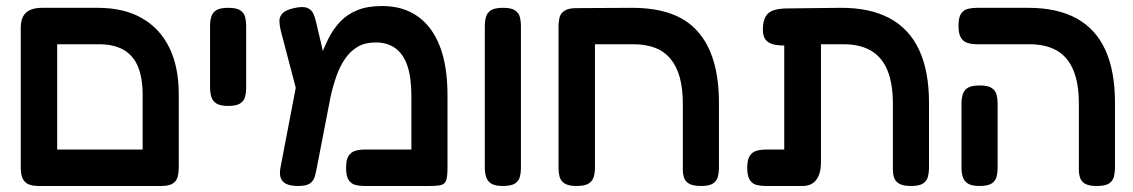

<svg xmlns="http://www.w3.org/2000/svg" viewBox="-20 -609 3764 638"><path d="M110 9Q82 9 69.5 0.5Q57 -8 53 -21.5Q49 -35 49 -51V-516Q49 -551 66.5 -567Q84 -583 120 -583H305Q391 -583 451 -549Q511 -515 542.5 -451Q574 -387 574 -296V-52Q574 -36 570.5 -22Q567 -8 554.5 0.5Q542 9 515 9Q488 9 475 1.5Q462 -6 458 -18.5Q454 -31 454 -45V-293Q454 -350 438.5 -387.5Q423 -425 390.5 -443.5Q358 -462 308 -462H170V-52Q170 -35 166.5 -21.5Q163 -8 150.5 0.5Q138 9 110 9ZM105 9 106 -112H518L519 9Z M738 -257Q711 -257 698.5 -265.5Q686 -274 682 -288Q678 -302 678 -317V-524Q678 -539 682 -553Q686 -567 698.5 -575Q711 -583 739 -583Q766 -583 778.5 -574.5Q791 -566 794.5 -552.5Q798 -539 798 -523V-316Q798 -301 794.5 -287.5Q791 -274 778.5 -265.5Q766 -257 738 -257Z M1467 -292V-51Q1467 -24 1463 -11Q1459 2 1446.5 5.5Q1434 9 1407 9H1190Q1175 9 1161 5.5Q1147 2 1138.5 -11Q1130 -24 1130 -51Q1130 -79 1138.5 -91.5Q1147 -104 1161 -108Q1175 -112 1191 -112H1347V-289Q1347 -352 1333.5 -391Q1320 -430 1293.5 -449Q1267 -468 1228 -468Q1193 -468 1168.5 -453.5Q1144 -439 1126.5 -413.5Q1109 -388 1097.5 -355Q1086 -322 1078 -285L1033 -53Q1030 -37 1026 -22.5Q1022 -8 1010 0.5Q998 9 971 9Q934 9 920 -6Q906 -21 912 -52L974 -376L1017 -337Q1030 -375 1042.5 -411.5Q1055 -448 1071 -480Q1087 -512 1110 -536.5Q1133 -561 1167 -575Q1201 -589 1250 -589Q1319 -589 1367.5 -555Q1416 -521 1441.5 -455.5Q1467 -390 1467 -292ZM981 -248 913 -507Q909 -523 908.5 -538Q908 -553 918.5 -564.5Q929 -576 957 -582Q987 -589 1001.5 -582.5Q1016 -576 1021.5 -563Q1027 -550 1030 -537L1075 -346Z M1651 9Q1624 9 1611.5 0.5Q1599 -8 1595 -22Q1591 -36 1591 -51V-524Q1591 -539 1595 -553Q1599 -567 1611.5 -575Q1624 -583 1652 -583Q1679 -583 1691.5 -574.5Q1704 -566 1707.5 -552.5Q1711 -539 1711 -523V-50Q1711 -35 1707.5 -21.5Q1704 -8 1691.5 0.5Q1679 9 1651 9Z M1896 9Q1869 9 1856 0.5Q1843 -8 1839.5 -21.5Q1836 -35 1836 -51V-523Q1836 -538 1839.5 -551.5Q1843 -565 1856 -573.5Q1869 -582 1896 -582L2081 -583Q2154 -583 2208 -564Q2262 -545 2297.5 -505.5Q2333 -466 2351 -406.5Q2369 -347 2369 -267V-52Q2369 -36 2365.5 -22Q2362 -8 2349.5 0.5Q2337 9 2310 9Q2283 9 2270 1.5Q2257 -6 2253 -18.5Q2249 -31 2249 -45V-264Q2249 -314 2239 -351Q2229 -388 2208.5 -413Q2188 -438 2157 -450Q2126 -462 2084 -462H1957V-52Q1957 -35 1953 -21.5Q1949 -8 1936.5 0.5Q1924 9 1896 9Z M2525 9Q2508 9 2494 5.5Q2480 2 2471.5 -11Q2463 -24 2463 -51Q2463 -79 2471.5 -91.5Q2480 -104 2494 -108Q2508 -112 2524 -112H2586V-501L2652 -462Q2621 -459 2595.5 -458Q2570 -457 2552 -461Q2534 -465 2524.5 -476.5Q2515 -488 2515 -510Q2515 -549 2533 -565Q2551 -581 2598 -581L2770 -583Q2869 -584 2935 -549Q3001 -514 3034 -443.5Q3067 -373 3067 -267V-52Q3067 -36 3063.5 -22Q3060 -8 3047.5 0.5Q3035 9 3008 9Q2981 9 2968 1.5Q2955 -6 2951 -18.5Q2947 -31 2947 -45V-264Q2947 -331 2929 -375Q2911 -419 2874.5 -440.5Q2838 -462 2782 -462H2708V-70Q2708 -32 2692.5 -11.5Q2677 9 2647 9Z M3625 9Q3598 9 3585.5 1.5Q3573 -6 3569 -18.5Q3565 -31 3565 -45V-264Q3565 -331 3547 -375Q3529 -419 3492.5 -440.5Q3456 -462 3400 -462H3227Q3210 -462 3196 -466Q3182 -470 3173.5 -483Q3165 -496 3165 -523Q3165 -551 3173.5 -563.5Q3182 -576 3196 -579.5Q3210 -583 3226 -583H3397Q3493 -583 3557 -548Q3621 -513 3653 -443Q3685 -373 3685 -267V-52Q3685 -36 3681.5 -22Q3678 -8 3665.5 0.5Q3653 9 3625 9ZM3235 9Q3208 9 3195.5 0.5Q3183 -8 3179 -22Q3175 -36 3175 -51V-266Q3175 -281 3179 -295Q3183 -309 3195.5 -317Q3208 -325 3236 -325Q3263 -325 3275.5 -316.5Q3288 -308 3291.5 -294.5Q3295 -281 3295 -265V-50Q3295 -35 3291.5 -21.5Q3288 -8 3275.5 0.5Q3263 9 3235 9Z"/></svg>

Font: Fredoka Light Medium
Style: Regular
Weight: 500
Version: Version 2.001